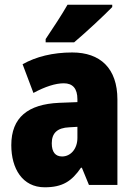

<svg xmlns="http://www.w3.org/2000/svg" viewBox="-20 -786 573 816"><path d="M457 -756V-766H267C242 -722 206 -668 174 -620V-606H295C346 -649 423 -721 457 -756ZM287 -563C204 -563 133 -545 76 -513L122 -391C172 -418 216 -432 251 -432C289 -432 309 -410 309 -364V-352L231 -349C99 -343 28 -287 28 -169C28 -70 75 10 170 10C246 10 285 -16 324 -73H328L358 0H479V-363C479 -496 406 -563 287 -563ZM275 -245 309 -247V-200C309 -153 280 -121 244 -121C216 -121 200 -139 200 -177C200 -220 223 -243 275 -245Z"/></svg>

Font: Noto Sans Georgian Condensed Black
Style: Regular
Weight: 900
Width: 3
Designer: Monotype Design Team, Akaki Razmadze
Foundry: Google LLC
Version: Version 2.005